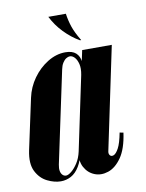

<svg xmlns="http://www.w3.org/2000/svg" viewBox="-87 -704 581 766"><g transform="rotate(-10 203.5 -321.5)"><path d="M270 -535Q237 -554 208.5 -583.5Q180 -613 162 -649H233Q237 -621 245.5 -595.5Q254 -570 275 -535ZM305 -81Q302 -70 307.5 -63Q313 -56 323 -60Q333 -64 343.5 -83.5Q354 -103 362 -145L377 -142Q368 -78 344 -43.5Q320 -9 290 1Q260 11 234 0.5Q208 -10 194 -36Q180 -62 188 -99L272 -495H392ZM251 -398Q256 -424 251.5 -442Q247 -460 238 -469.5Q229 -479 219 -479Q212 -479 204 -474Q196 -469 189.5 -458.5Q183 -448 180 -433L101 -61Q98 -46 100 -35.5Q102 -25 108 -19Q114 -13 122 -13Q131 -13 144 -23.5Q157 -34 169.5 -53Q182 -72 188 -99ZM197 -102Q188 -63 173.5 -39Q159 -15 139.5 -4.5Q120 6 98 6Q72 6 43.5 -8Q15 -22 -1 -53.5Q-17 -85 -6 -138L38 -343Q47 -385 72 -420Q97 -455 132 -476.5Q167 -498 204 -498Q232 -498 246.5 -485Q261 -472 263.5 -448.5Q266 -425 260 -392Z"/></g></svg>

Font: Emberly Black
Style: Italic
Weight: 900
Italic angle: -12°
Designer: Rajesh Rajput
Foundry: Rajesh Rajput
Version: Version 1.000